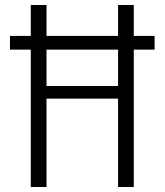

<svg xmlns="http://www.w3.org/2000/svg" viewBox="-20 -750 660 770"><path d="M600 -551H20V-606H600ZM103.5 0V-730H166.5V0ZM453.5 0V-730H516.5V0ZM138 -405H484V-354.5H138Z"/></svg>

Font: Monaspace Argon Var
Style: Regular
Weight: 400
Designer: Riley Cran and the Lettermatic Team
Version: Version 1.000 (Monaspace Argon Var)